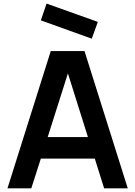

<svg xmlns="http://www.w3.org/2000/svg" viewBox="-20 -1029 739 1049"><path d="M514.6 -909.4 234.4 -1009.4 203.1 -917.7 481.3 -817.7ZM549 0H678.1L441.7 -750H257.3L20.8 0H151L203.1 -162.5H497.9ZM240.6 -280.2 351 -628.1 460.4 -280.2Z"/></svg>

Font: Manrope3 Bold
Style: Regular
Weight: 700
Designer: Mikhail Sharanda
Foundry: Mikhail Sharanda
Version: Version 3.000;PS 003.000;hotconv 1.0.88;makeotf.lib2.5.64775